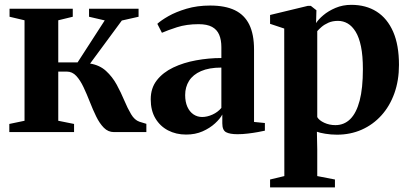

<svg xmlns="http://www.w3.org/2000/svg" viewBox="-20 -560 1738 814"><path d="M19.5 0V-34.5L84 -48V-474L20.5 -489V-523H288.5V-489L227 -474V-295.5H309L424 -473.5L357.5 -489V-523H567.5V-489L496.5 -473L362 -290.5Q402.5 -284 429.5 -259.2Q456.5 -234.5 474.8 -201Q493 -167.5 507 -134Q521 -100.5 535.8 -75.8Q550.5 -51 571 -44L600.5 -35V0H463Q438.5 0 420.2 -18.5Q402 -37 387.8 -66.2Q373.5 -95.5 360.8 -128.2Q348 -161 334.2 -190.2Q320.5 -219.5 303.5 -238Q286.5 -256.5 263 -256.5H227V-48L294 -34.5V0Z M769 10.5Q726.5 10.5 692.5 -7.2Q658.5 -25 638.8 -58.2Q619 -91.5 619 -139Q619 -186.5 645 -219.8Q671 -253 714.5 -273.8Q758 -294.5 811.2 -304.2Q864.5 -314 918.5 -314V-360Q918.5 -391 909.2 -412.8Q900 -434.5 879 -446Q858 -457.5 822 -457.5Q770.5 -457.5 730.2 -444.5Q690 -431.5 666.5 -421L647 -459Q662.5 -473.5 694 -491.5Q725.5 -509.5 770.8 -523Q816 -536.5 871 -536.5Q934.5 -536.5 975.5 -516.8Q1016.5 -497 1036.8 -455.8Q1057 -414.5 1057 -350V-43L1103 -38.5V-6Q1092 -3.5 1073 0Q1054 3.5 1031.2 6.2Q1008.5 9 987 9Q954.5 9 938.5 0.5Q922.5 -8 922.5 -37V-74.5Q913 -56.5 891.5 -36.8Q870 -17 839 -3.2Q808 10.5 769 10.5ZM837 -64Q858 -64 880.8 -74.2Q903.5 -84.5 918.5 -102.5V-273.5Q866.5 -273.5 832.2 -258.5Q798 -243.5 781.5 -217.2Q765 -191 765 -157Q765 -128.5 774.2 -107.5Q783.5 -86.5 800 -75.2Q816.5 -64 837 -64Z M1125 234.5V201L1185.5 186.5L1185 -439L1125 -459V-496.5L1284.5 -535H1298L1321.5 -516.5L1320 -462Q1329.5 -477.5 1350.8 -495.5Q1372 -513.5 1402.5 -526.5Q1433 -539.5 1469.5 -539.5Q1531.5 -539.5 1576.8 -510.8Q1622 -482 1646.8 -425.5Q1671.5 -369 1671.5 -285Q1671.5 -219 1652 -164.5Q1632.5 -110 1597 -70.8Q1561.5 -31.5 1513.5 -10.2Q1465.5 11 1408.5 11Q1383 11 1359 7Q1335 3 1323.5 -1.5L1325 73V186.5L1400 201V234.5ZM1402 -29.5Q1439 -29.5 1465 -55.2Q1491 -81 1504.8 -133.5Q1518.5 -186 1518.5 -267Q1518.5 -323.5 1510.5 -362.5Q1502.5 -401.5 1487.8 -425.5Q1473 -449.5 1454 -460.5Q1435 -471.5 1413 -471.5Q1390 -471.5 1372.5 -463.8Q1355 -456 1343.2 -445.8Q1331.5 -435.5 1325 -428V-63.5Q1333 -49.5 1354.8 -39.5Q1376.5 -29.5 1402 -29.5Z"/></svg>

Font: Merriweather 96pt
Style: Bold
Weight: 700
Version: Version 2.100